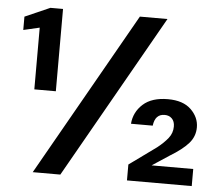

<svg xmlns="http://www.w3.org/2000/svg" viewBox="-51 -761 938 818"><g transform="rotate(5 418.0 -352.0)"><path d="M94 -352V-616L25 -600V-657L132 -704H186V-352ZM118 0 515 -700H633L236 0ZM521 0V-68L637 -152Q665 -174 682.5 -196Q700 -218 700 -246Q700 -268 688 -280Q676 -292 657 -292Q616 -292 610 -242H517Q521 -292 558.5 -326Q596 -360 665 -360Q730 -360 764 -327Q798 -294 798 -251Q798 -212 772 -182.5Q746 -153 693 -121L620 -73H798V0Z"/></g></svg>

Font: DM Sans SemiBold
Style: Regular
Weight: 600
Designer: Colophon Foundry, Jonny Pinhorn
Foundry: Colophon Foundry
Version: Version 4.004; ttfautohint (v1.8.4.7-5d5b)